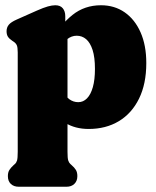

<svg xmlns="http://www.w3.org/2000/svg" viewBox="-20 -478 594 731"><path d="M228.5 -416.5V-375.5L237 -357.5V100Q237 124.5 239.8 133Q242.5 141.5 248 146.5L253 151Q263 159.5 268.8 168.8Q274.5 178 274.5 192.5Q274.5 211 263.2 222Q252 233 233 233H51.5Q32.5 233 21.2 222.2Q10 211.5 10 192.5Q10 178 15.8 169Q21.5 160 31.5 151L36.5 146.5Q42 142 44.8 133.2Q47.5 124.5 47.5 100V-278.5Q47.5 -298 43.8 -306Q40 -314 31.5 -319.5L27 -322.5Q15 -330.5 10 -338.5Q5 -346.5 5 -359Q5 -373.5 13.5 -383.8Q22 -394 43.5 -403.5L120 -437.5Q146 -449 162.2 -453.5Q178.5 -458 190.5 -458Q209.5 -458 219 -446.5Q228.5 -435 228.5 -416.5ZM205 -282 172.5 -319Q209.5 -384 255.8 -421Q302 -458 364.5 -458Q416 -458 454.8 -431Q493.5 -404 515.2 -354.8Q537 -305.5 537 -238Q537 -158.5 509.2 -102.2Q481.5 -46 432.2 -16.5Q383 13 317.5 13Q266 13 228 -10.5Q190 -34 161 -82L212 -144Q228 -112 243.5 -100.5Q259 -89 278 -89Q297 -89 311.2 -103.5Q325.5 -118 333.5 -146.2Q341.5 -174.5 341.5 -215.5Q341.5 -260 332.5 -287.8Q323.5 -315.5 308 -328.8Q292.5 -342 272 -342Q252 -342 235 -328.2Q218 -314.5 205 -282Z"/></svg>

Font: Fraunces 144pt S100 Black
Style: Regular
Weight: 900
Version: Version 1.000